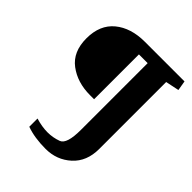

<svg xmlns="http://www.w3.org/2000/svg" viewBox="-224 -789 1063 1063"><g transform="rotate(45 308.0 -257.0)"><path d="M380.9 -64.9V-587.9H312.5V-236.8H280.8Q181.2 -236.8 112.5 -288.6Q43.9 -340.3 43.9 -445.3Q43.9 -550.3 110.8 -605.5Q177.7 -660.6 287.1 -660.6H596.7L606.4 -603L527.3 -586.4V-62.5Q527.3 35.2 465.6 91.3Q403.8 147.5 316.9 147.5Q230 147.5 166.5 124.5V60.1Q216.8 75.2 259.3 75.2Q301.8 75.2 341.3 60.5Q380.9 45.9 380.9 -64.9Z"/></g></svg>

Font: NoticiaText-Bold
Style: Bold
Weight: 700
Designer: JM Sole
Foundry: JM Sole
Version: Version 1.003